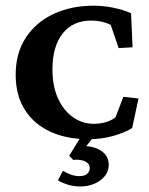

<svg xmlns="http://www.w3.org/2000/svg" viewBox="-20 -487 530 681"><path d="M293.9 6.8Q216.8 6.8 158.4 -20Q100.1 -46.9 67.9 -97.9Q35.6 -148.9 35.6 -222.2Q35.6 -298.3 71.5 -353.3Q107.4 -408.2 169.9 -437.5Q232.4 -466.8 311.5 -466.8Q347.7 -466.8 383.8 -459.2Q419.9 -451.7 444.8 -439.9L450.2 -319.3L400.9 -316.4L372.6 -398.9Q341.8 -414.1 304.2 -414.1Q238.3 -414.1 202.1 -367.9Q166 -321.8 166 -241.2Q166 -181.2 185.8 -137.9Q205.6 -94.7 238.8 -71.3Q272 -47.9 312.5 -47.9Q334.5 -47.9 354.5 -53.5Q374.5 -59.1 389.6 -70.8L417.5 -143.6L471.2 -137.7L448.7 -32.7Q423.3 -16.6 381.6 -4.9Q339.8 6.8 293.9 6.8ZM264.2 174.3Q222.7 174.3 185.5 152.8L203.1 118.7Q216.3 127 231.4 132.3Q246.6 137.7 262.2 137.7Q279.8 137.7 289.1 129.6Q298.3 121.6 298.3 109.4Q298.3 93.8 282.5 85.7Q266.6 77.6 239.3 80.1L225.6 65.4L271 -8.8H317.9L270 51.3L272.5 30.8Q313 30.8 339.4 48.3Q365.7 65.9 365.7 97.2Q365.7 130.4 336.2 152.3Q306.6 174.3 264.2 174.3Z"/></svg>

Font: Lateef
Style: Bold
Weight: 700
Designer: SIL International
Foundry: SIL International
Version: Version 4.200